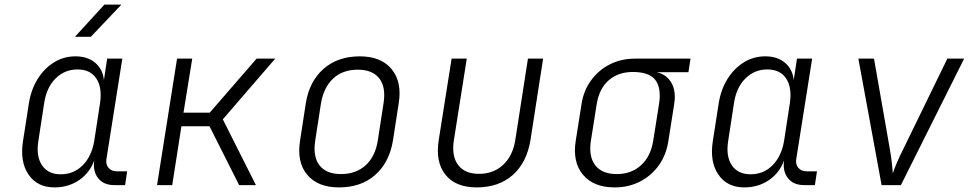

<svg xmlns="http://www.w3.org/2000/svg" viewBox="-20 -805 4240 835"><path d="M306 -645 434 -785H508L375 -645ZM217 10Q142 10 104 -46Q66 -102 80 -191L106 -358Q116 -418 145 -463.5Q174 -509 216 -534.5Q258 -560 308 -560Q361 -560 394 -532Q427 -504 432 -457L446 -550H512L443 -114Q439 -90 452 -75Q465 -60 488 -60H533L524 0H477Q430 0 406.5 -30.5Q383 -61 390 -108Q371 -54 324.5 -22Q278 10 217 10ZM244 -47Q301 -47 340 -86.5Q379 -126 390 -193L415 -356Q425 -424 399 -463.5Q373 -503 317 -503Q261 -503 221.5 -463.5Q182 -424 172 -356L147 -193Q136 -126 162.5 -86.5Q189 -47 244 -47Z M663 0 750 -550H816L778 -315H892L1096 -550H1177L949 -286L1093 0H1020L891 -256H769L729 0Z M1454 10Q1362 10 1316 -45Q1270 -100 1285 -194L1310 -356Q1325 -451 1387 -505.5Q1449 -560 1545 -560Q1637 -560 1683 -504.5Q1729 -449 1714 -356L1689 -194Q1673 -98 1611.5 -44Q1550 10 1454 10ZM1463 -48Q1528 -48 1570 -86Q1612 -124 1623 -194L1648 -356Q1659 -426 1629.5 -464Q1600 -502 1536 -502Q1471 -502 1429.5 -464Q1388 -426 1376 -356L1351 -194Q1340 -124 1369.5 -86Q1399 -48 1463 -48Z M2053 10Q1961 10 1917 -45.5Q1873 -101 1888 -196L1944 -550H2010L1954 -196Q1943 -127 1972 -88Q2001 -49 2063 -49Q2126 -49 2168 -88Q2210 -127 2221 -196L2276 -550H2342L2287 -196Q2271 -98 2210 -44Q2149 10 2053 10Z M2653 10Q2561 10 2515 -45.5Q2469 -101 2484 -194L2509 -352Q2518 -411 2550.5 -455.5Q2583 -500 2632 -525Q2681 -550 2742 -550H2983L2974 -491H2836Q2880 -481 2900.5 -444Q2921 -407 2912 -352L2887 -194Q2878 -132 2845.5 -86.5Q2813 -41 2763.5 -15.5Q2714 10 2653 10ZM2662 -48Q2726 -48 2768 -86.5Q2810 -125 2821 -194L2846 -352Q2857 -420 2831 -456Q2805 -492 2732 -492Q2669 -492 2627.5 -456Q2586 -420 2575 -352L2550 -194Q2539 -125 2568.5 -86.5Q2598 -48 2662 -48Z M3217 10Q3142 10 3104 -46Q3066 -102 3080 -191L3106 -358Q3116 -418 3145 -463.5Q3174 -509 3216 -534.5Q3258 -560 3308 -560Q3361 -560 3394 -532Q3427 -504 3432 -457L3446 -550H3512L3443 -114Q3439 -90 3452 -75Q3465 -60 3488 -60H3533L3524 0H3477Q3430 0 3406.5 -30.5Q3383 -61 3390 -108Q3371 -54 3324.5 -22Q3278 10 3217 10ZM3244 -47Q3301 -47 3340 -86.5Q3379 -126 3390 -193L3415 -356Q3425 -424 3399 -463.5Q3373 -503 3317 -503Q3261 -503 3221.5 -463.5Q3182 -424 3172 -356L3147 -193Q3136 -126 3162.5 -86.5Q3189 -47 3244 -47Z M3814 0 3713 -550H3781L3850 -156Q3855 -127 3858.5 -97.5Q3862 -68 3863 -51Q3868 -68 3880.5 -97.5Q3893 -127 3908 -156L4100 -550H4173L3898 0Z"/></svg>

Font: JetBrains Mono NL ExtraLight
Style: Italic
Weight: 200
Italic angle: -9°
Monospace: yes
Designer: Philipp Nurullin, Konstantin Bulenkov
Foundry: JetBrains
Version: Version 2.305; ttfautohint (v1.8.4.7-5d5b)